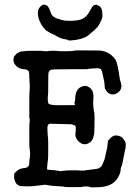

<svg xmlns="http://www.w3.org/2000/svg" viewBox="-20 -788 587 832"><path d="M109 -416 107 -452Q107 -472 105 -477Q101 -487 85 -488Q54 -490 41 -515Q37 -525 39 -535Q41 -545 43 -546Q45 -547 49.5 -552.5Q54 -558 55.5 -558Q57 -558 61.5 -561Q66 -564 70.5 -564.5Q75 -565 78.5 -565.5Q82 -566 88.5 -566.5Q95 -567 95.5 -567.5Q96 -568 130.5 -568Q165 -568 167 -567Q169 -566 179 -566Q189 -566 191 -567Q193 -568 211 -568Q229 -568 230 -567Q231 -566 257 -566Q283 -566 286.5 -566.5Q290 -567 296.5 -567.5Q303 -568 303 -569Q303 -570 353 -569.5Q403 -569 412 -569Q452 -566 478 -533Q484 -525 486.5 -514Q489 -503 490.5 -497.5Q492 -492 493 -484.5Q494 -477 494.5 -476.5Q495 -476 497 -459.5Q499 -443 504 -428Q511 -405 495 -390Q473 -371 451 -384Q444 -389 444 -390Q444 -391 439.5 -396.5Q435 -402 434.5 -405.5Q434 -409 434 -410.5Q434 -412 433 -423Q432 -434 429.5 -444.5Q427 -455 425 -466Q421 -488 413.5 -490.5Q406 -493 392.5 -492Q379 -491 371 -490.5Q363 -490 356 -488H282Q207 -488 203 -486Q192 -484 190 -471Q189 -467 189 -424Q189 -381 188 -377Q187 -373 187 -359Q187 -338 194 -336Q195 -336 195 -337L197 -336Q202 -332 242.5 -332Q283 -332 287.5 -332.5Q292 -333 292.5 -332.5Q293 -332 297 -332Q306 -332 305 -338Q304 -340 301 -341Q306 -346 306 -365Q308 -405 338 -414Q353 -419 365.5 -410.5Q378 -402 382 -390Q386 -378 384.5 -356.5Q383 -335 384.5 -325.5Q386 -316 386.5 -310Q387 -304 388.5 -300.5Q390 -297 389.5 -251.5Q389 -206 388 -205.5Q387 -205 385 -196Q382 -177 365 -168Q340 -154 318 -178Q308 -190 307 -200Q306 -210 307 -212Q308 -214 308.5 -227.5Q309 -241 306 -243Q302 -248 301.5 -245.5Q301 -243 298 -246Q295 -249 290 -249.5Q285 -250 249.5 -250.5Q214 -251 211.5 -251.5Q209 -252 202 -252Q189 -252 187 -244.5Q185 -237 185.5 -227Q186 -217 186.5 -206Q187 -195 188 -191.5Q189 -188 189 -144Q189 -100 187.5 -93Q186 -86 185.5 -77.5Q185 -69 184 -61.5Q183 -54 186 -53Q189 -52 206 -51Q223 -50 225 -49Q227 -48 231 -48Q235 -48 235.5 -47.5Q236 -47 242 -46.5Q248 -46 249.5 -47Q251 -48 260.5 -48.5Q270 -49 270.5 -49.5Q271 -50 294.5 -50Q318 -50 327.5 -49Q337 -48 340.5 -48.5Q344 -49 351 -50Q358 -51 362.5 -51.5Q367 -52 378 -53.5Q389 -55 392 -55.5Q395 -56 400 -56.5Q405 -57 405.5 -58Q406 -59 412 -61.5Q418 -64 421.5 -70.5Q425 -77 426 -81Q427 -85 428 -85.5Q429 -86 431 -92.5Q433 -99 434 -101Q435 -103 436.5 -111.5Q438 -120 439 -125Q440 -130 442 -137.5Q444 -145 444.5 -147.5Q445 -150 445.5 -157.5Q446 -165 447 -169.5Q448 -174 447.5 -176Q447 -178 458.5 -189.5Q470 -201 481 -201Q502 -201 512 -189Q522 -177 523.5 -171Q525 -165 525 -158Q525 -151 524 -146.5Q523 -142 522 -138Q521 -134 520.5 -132Q520 -130 519.5 -126Q519 -122 515.5 -106Q512 -90 510.5 -81Q509 -72 506 -66Q503 -60 503 -54Q503 -40 492 -20Q471 19 413 23Q372 25 369 22.5Q366 20 352.5 20Q339 20 337.5 21.5Q336 23 298.5 23Q261 23 259 21.5Q257 20 233 19Q209 18 200 16.5Q191 15 187.5 14.5Q184 14 179 13Q174 12 166.5 13.5Q159 15 151 15.5Q143 16 128 18Q113 20 92 19.5Q71 19 67 18Q51 13 46 -0.5Q41 -14 41 -18Q41 -22 41.5 -26.5Q42 -31 41.5 -34Q41 -37 53.5 -47.5Q66 -58 81 -59Q100 -60 105 -71Q107 -75 107 -86Q107 -97 108 -97L109 -103Q109 -106 110 -112Q111 -118 110.5 -123Q110 -128 109.5 -135.5Q109 -143 108 -143.5Q107 -144 107 -202Q107 -260 108 -259.5Q109 -259 109 -267Q109 -275 108 -274.5Q107 -274 107 -275Q107 -276 107 -277Q107 -281 107 -336Q107 -391 108 -392Q109 -393 109 -416ZM186 -762Q188 -760 188 -759.5Q188 -759 191 -754.5Q194 -750 198.5 -737.5Q203 -725 206 -721.5Q209 -718 214 -714.5Q219 -711 220 -711Q221 -711 221.5 -710Q222 -709 226 -708Q230 -707 230 -707.5Q230 -708 238.5 -704.5Q247 -701 260 -699Q287 -696 314 -700Q351 -704 369 -740Q373 -748 378.5 -756.5Q384 -765 391.5 -766.5Q399 -768 399 -767Q399 -766 401 -766Q421 -760 423 -736Q423 -730 424 -721Q425 -712 415.5 -693Q406 -674 401.5 -670Q397 -666 391 -659.5Q385 -653 381.5 -651Q378 -649 371 -642Q352 -622 309 -615Q279 -611 276 -613.5Q273 -616 270 -616.5Q267 -617 264 -617.5Q261 -618 257 -619Q241 -622 228 -630Q215 -638 206 -641.5Q197 -645 189 -650.5Q181 -656 180 -656Q179 -656 172 -664Q144 -698 144 -734Q144 -749 157 -761.5Q170 -774 186 -762Z"/></svg>

Font: TT2020 Style E
Style: Regular
Weight: 400
Version: Version 00.2